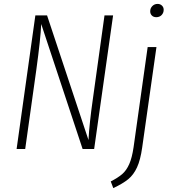

<svg xmlns="http://www.w3.org/2000/svg" viewBox="-20 -763 882 983"><path d="M462 0H403L191 -640Q188 -566 166 -406L109 0H65L161 -684H221L433 -46Q438 -135 455 -253L515 -684H559ZM547 166Q584 147 605.5 128.5Q627 110 641.5 77.5Q656 45 664 -10L736 -522H781L708 -8Q699 56 681.5 94Q664 132 636.5 154.5Q609 177 560 200ZM749 -705Q749 -721 760 -732Q771 -743 787 -743Q800 -743 809 -734.5Q818 -726 818 -713Q818 -697 807.5 -686Q797 -675 780 -675Q766 -675 757.5 -683.5Q749 -692 749 -705Z"/></svg>

Font: Fira Sans Condensed ExtraLight
Style: Italic
Weight: 275
Width: 3
Italic angle: -8°
Designer: Carrois Corporate & Edenspiekermann AG
Foundry: Carrois Corporate GbR & Edenspiekermann AG
Version: Version 4.203